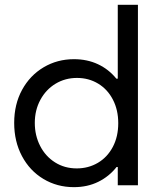

<svg xmlns="http://www.w3.org/2000/svg" viewBox="-20 -772 662 800"><path d="M470.7 0V-76.2H465.8Q434.6 -36.6 389.4 -14.4Q344.2 7.8 288.1 7.8Q217.8 7.8 160.9 -26.4Q104 -60.5 71.5 -121.6Q39.1 -182.6 39.1 -259.8Q39.1 -337.4 72 -397.7Q105 -458 161.9 -491.7Q218.8 -525.4 288.1 -525.4Q343.3 -525.4 388.2 -504.4Q433.1 -483.4 464.8 -444.3H470.7V-752H554.7V0ZM472.7 -258.8Q472.7 -314 450.4 -356.9Q428.2 -399.9 388.9 -423.6Q349.6 -447.3 300.8 -447.3Q251.5 -447.3 211.4 -423.1Q171.4 -398.9 148.2 -356Q125 -313 125 -259.8Q125 -207.5 147.2 -164.1Q169.4 -120.6 209.2 -95.5Q249 -70.3 299.8 -70.3Q348.1 -70.3 387.7 -93.5Q427.2 -116.7 450 -159.7Q472.7 -202.6 472.7 -258.8Z"/></svg>

Font: Reddit Sans Chocolate
Style: Regular
Weight: 400
Designer: Stephen Hutchings
Foundry: Reddit
Version: Version 1.013